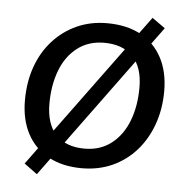

<svg xmlns="http://www.w3.org/2000/svg" viewBox="-45 -573 651 661"><g transform="rotate(5 280.0 -242.5)"><path d="M258 9Q191 9 142.5 -17.5Q94 -44 68.5 -92.5Q43 -141 43 -207Q43 -270 61.5 -322.5Q80 -375 115 -414Q150 -453 197.5 -474.5Q245 -496 302 -496Q370 -496 418 -470Q466 -444 492 -395.5Q518 -347 518 -280Q518 -218 499 -165Q480 -112 445.5 -73Q411 -34 363.5 -12.5Q316 9 258 9ZM262 -59Q316 -59 354.5 -89Q393 -119 412.5 -170Q432 -221 432 -285Q432 -355 397 -391.5Q362 -428 298 -428Q244 -428 205.5 -398.5Q167 -369 147.5 -318Q128 -267 128 -203Q128 -132 163 -95.5Q198 -59 262 -59ZM106 43 61 10 456 -528 501 -496Z"/></g></svg>

Font: Nunito Sans 12pt Medium
Style: Italic
Weight: 500
Italic angle: -9°
Designer: Vernon Adams
Foundry: Vernon Adams
Version: Version 3.101;gftools[0.9.27]